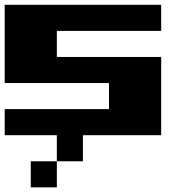

<svg xmlns="http://www.w3.org/2000/svg" viewBox="-20 -576 818 818"><path d="M222.2 0H0V-111.1H444.4V-222.2H0V-555.6H666.7V-444.4H222.2V-333.3H666.7V0H333.3V111.1H222.2ZM222.2 222.2H111.1V111.1H222.2Z"/></svg>

Font: Pixeloid Sans
Style: Bold
Weight: 700
Monospace: yes
Designer: GGBot
Version: 0.3